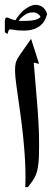

<svg xmlns="http://www.w3.org/2000/svg" viewBox="-32 -771 221 791"><path d="M129 -508 107 -513 113 -442Q125 -310 128 -234Q129 -214 129 -166Q129 -117 126 -96Q122 -61 112 -42Q105 -29 95.5 -16.5Q86 -4 83 0H72Q72 -3 72.5 -13.5Q73 -24 73 -42Q73 -101 67 -168Q61 -245 43 -365Q38 -399 34 -430.5Q30 -462 30 -481Q30 -504 34.5 -517Q39 -530 48 -542L96 -611ZM146 -740Q154 -733 158 -724Q162 -715 162 -712Q157 -696 151.5 -686Q146 -676 136 -667Q110 -645 67 -645Q46 -645 30 -647Q24 -648 20 -649Q16 -650 11 -650Q6 -650 4.5 -647.5Q3 -645 1.5 -639.5Q0 -634 -1 -631L-12 -638V-685Q-12 -687 -10.5 -693Q-9 -699 -3 -699Q1 -699 13 -693Q13 -693 22 -690Q28 -688 32 -688Q43 -707 63 -727Q93 -751 114 -751Q133 -751 146 -740ZM113 -689Q124 -692 129 -696Q134 -700 135 -701Q135 -702 132.5 -706Q130 -710 125 -713Q118 -720 104 -720Q83 -720 68 -708Q59 -702 52.5 -695Q46 -688 45 -686Q45 -686 48 -685Q51 -685 59 -685H76Q95 -685 113 -689Z"/></svg>

Font: Katibeh
Style: Regular
Weight: 400
Designer: Arabic design by Kourosh Beigpour, Latin design by Eduardo Tunni, engineering by Lasse Fister
Version: Version 1.0010g